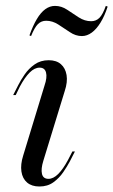

<svg xmlns="http://www.w3.org/2000/svg" viewBox="-20 -635 394 667"><path d="M87.9 -509.7 82.3 -512.1Q94.4 -546 108.1 -569Q121.8 -591.9 137.5 -603.2Q153.2 -614.5 171 -614.5Q193.5 -614.5 213.3 -601.2Q233.1 -587.9 253.6 -574.6Q274.2 -561.3 296.8 -561.3Q313.7 -561.3 325.4 -573Q337.1 -584.7 347.6 -614.5L354 -612.1Q343.5 -579.8 329.4 -556.9Q315.3 -533.9 298.8 -521.8Q282.3 -509.7 264.5 -509.7Q242.7 -509.7 222.6 -523.4Q202.4 -537.1 182.3 -550Q162.1 -562.9 140.3 -562.9Q123.4 -562.9 111.7 -551.2Q100 -539.5 87.9 -509.7ZM130.6 -76.6Q121.8 -48.4 125.8 -31Q129.8 -13.7 148.4 -13.7Q165.3 -13.7 182.3 -30.6Q199.2 -47.6 216.1 -79L231.5 -108.9H240.3L222.6 -74.2Q213.7 -57.3 199.6 -36.7Q185.5 -16.1 165.3 -1.6Q145.2 12.9 116.9 12.9Q90.3 12.9 74.2 -0.8Q58.1 -14.5 54.4 -39.1Q50.8 -63.7 60.5 -94.4L134.7 -337.9Q144.4 -366.1 139.9 -383.1Q135.5 -400 117.7 -400Q100 -400 83.1 -383.1Q66.1 -366.1 49.2 -334.7L34.7 -304.8H25.8L43.5 -339.5Q52.4 -357.3 66.1 -377Q79.8 -396.8 100.4 -411.3Q121 -425.8 149.2 -425.8Q175.8 -425.8 191.5 -412.1Q207.3 -398.4 211.3 -374.2Q215.3 -350 204.8 -318.5Z"/></svg>

Font: Playfair 144pt SemiCondensed
Style: Italic
Weight: 400
Width: 4
Italic angle: -15.6°
Designer: Claus Eggers Sørensen
Foundry: Claus Eggers Sørensen
Version: Version 2.203